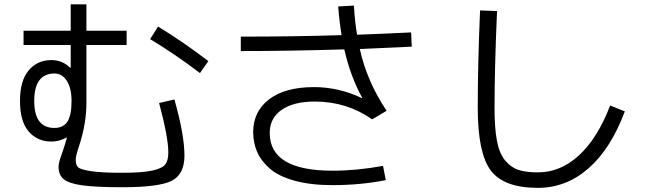

<svg xmlns="http://www.w3.org/2000/svg" viewBox="-20 -823 3040 895"><path d="M89.8 -679.7H309.6V-802.7H382.8V-679.7H570.3V-613.3H382.8V-342.8Q382.8 -245.1 347.7 -139.6Q333 -96.7 333 -78.1Q333 -54.7 343.3 -43.9Q353.5 -33.2 402.3 -25.4Q451.2 -17.6 549.8 -17.6Q642.6 -17.6 689.5 -27.8Q736.3 -38.1 750.5 -56.6Q764.6 -75.2 764.6 -112.3Q764.6 -182.6 721.7 -342.8L793 -359.4Q839.8 -194.3 839.8 -97.7Q839.8 -10.7 780.8 19.5Q721.7 49.8 549.8 49.8Q426.8 49.8 363.8 41Q300.8 32.2 276.9 12.2Q252.9 -7.8 252.9 -46.9Q252.9 -65.4 271.5 -115.2Q282.2 -146.5 292 -180.7L290 -181.6Q254.9 -163.1 219.7 -163.1Q154.3 -163.1 113.8 -210Q73.2 -256.8 73.2 -352.5Q73.2 -447.3 113.8 -495.1Q154.3 -543 219.7 -543Q270.5 -543 307.6 -506.8L309.6 -507.8V-613.3H89.8ZM679.7 -640.6 716.8 -699.2Q831.1 -629.9 951.2 -538.1L912.1 -482.4Q796.9 -570.3 679.7 -640.6ZM139.6 -352.5Q139.6 -226.6 233.4 -226.6Q275.4 -226.6 294.4 -256.3Q313.5 -286.1 313.5 -352.5Q313.5 -412.1 291.5 -446.3Q269.5 -480.5 233.4 -480.5Q139.6 -479.5 139.6 -352.5Z M1572.3 -659.2Q1561.5 -723.6 1556.6 -793L1629.9 -796.9Q1633.8 -723.6 1644.5 -661.1Q1732.4 -664.1 1896.5 -671.9L1899.4 -605.5Q1819.3 -601.6 1657.2 -594.7Q1690.4 -443.4 1782.2 -306.6L1714.8 -266.6Q1596.7 -349.6 1447.3 -349.6Q1348.6 -349.6 1293 -311Q1237.3 -272.5 1237.3 -203.1Q1237.3 -27.3 1530.3 -27.3Q1643.6 -27.3 1765.6 -49.8L1778.3 16.6Q1661.1 40 1530.3 40Q1428.7 40 1354 19.5Q1279.3 -1 1238.3 -36.6Q1197.3 -72.3 1178.7 -114.7Q1160.2 -157.2 1160.2 -207Q1160.2 -303.7 1234.9 -360.4Q1309.6 -417 1443.4 -417Q1559.6 -417 1668 -365.2L1668.9 -366.2Q1613.3 -466.8 1585 -592.8Q1326.2 -585 1102.5 -585V-652.3Q1351.6 -652.3 1572.3 -659.2Z M2296.9 -771.5Q2285.2 -500 2285.2 -320.3Q2285.2 -226.6 2296.4 -167Q2307.6 -107.4 2334.5 -75.2Q2361.3 -43 2396 -31.2Q2430.7 -19.5 2487.3 -19.5Q2592.8 -19.5 2679.2 -99.1Q2765.6 -178.7 2824.2 -331.1L2892.6 -303.7Q2827.1 -128.9 2723.1 -38.1Q2619.1 52.7 2487.3 52.7Q2329.1 52.7 2268.1 -27.8Q2207 -108.4 2207 -320.3Q2207 -521.5 2217.8 -774.4Z"/></svg>

Font: Mgen+ 1c regular
Style: Regular
Weight: 400
Designer: [Source Han Sans]
Ryoko NISHIZUKA  (kana & ideographs); Paul D. Hunt (Latin, Greek & Cyrillic); Wenlong ZHANG  (bopomofo
Version: Version 1.059.20150602